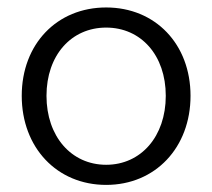

<svg xmlns="http://www.w3.org/2000/svg" viewBox="-20 -491 577 522"><path d="M268.6 11.7C402.3 11.7 498 -89.8 498 -230.5C498 -371.1 402.3 -470.7 268.6 -470.7C134.8 -470.7 39.1 -371.1 39.1 -230.5C39.1 -89.8 134.8 11.7 268.6 11.7ZM268.6 -43C173.8 -43 106.4 -120.1 106.4 -230.5C106.4 -340.8 173.8 -416 268.6 -416C363.3 -416 430.7 -340.8 430.7 -230.5C430.7 -120.1 363.3 -43 268.6 -43Z"/></svg>

Font: Ed Sans Neue Light
Style: Regular
Weight: 300
Designer: Stephen Hutchings
Version: Version 1.004;PS 001.004;hotconv 1.0.88;makeotf.lib2.5.64775